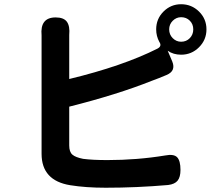

<svg xmlns="http://www.w3.org/2000/svg" viewBox="-20 -839 1040 895"><path d="M824.2 -758.8Q801.8 -758.8 785.2 -742.2Q768.6 -725.6 768.6 -702.1Q768.6 -677.7 785.2 -661.1Q801.8 -644.5 824.2 -644.5Q848.6 -644.5 864.7 -661.1Q880.9 -677.7 880.9 -702.1Q880.9 -726.6 864.7 -742.7Q848.6 -758.8 824.2 -758.8ZM173.8 -122.1V-673.8Q166 -757.8 239.3 -757.8Q277.3 -757.8 292 -737.3Q306.6 -716.8 302.7 -675.8V-470.7Q552.7 -531.2 713.9 -612.3Q736.3 -624 722.7 -643.6Q708 -670.9 708 -702.1Q708 -751 742.2 -785.2Q776.4 -819.3 824.2 -819.3Q873 -819.3 907.7 -785.2Q942.4 -751 942.4 -702.1Q942.4 -653.3 907.7 -618.7Q873 -584 824.2 -584Q788.1 -584 761.7 -602.5L783.2 -551.8Q800.8 -507.8 755.9 -489.3Q721.7 -474.6 686.5 -461.9Q527.3 -398.4 302.7 -341.8V-161.1Q302.7 -130.9 317.4 -118.2Q332 -105.5 367.2 -98.6Q411.1 -92.8 480.5 -92.8Q619.1 -92.8 750 -114.3Q790 -122.1 805.7 -106Q821.3 -89.8 821.3 -46.9Q821.3 -13.7 808.1 2.9Q794.9 19.5 763.7 23.4Q617.2 36.1 472.7 36.1Q379.9 36.1 307.6 24.4Q173.8 2.9 173.8 -122.1Z"/></svg>

Font: GenSenMaruGothic TW TTF Bold
Style: Regular
Weight: 700
Version: Version 1.301